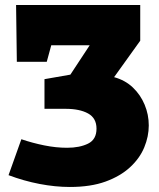

<svg xmlns="http://www.w3.org/2000/svg" viewBox="-20 -730 631 764"><path d="M258 14Q200 14 137.5 2Q75 -10 14 -33L65 -176Q109 -161 156 -151.5Q203 -142 247 -142Q297 -142 330.5 -158.5Q364 -175 364 -218Q364 -260 330.5 -278.5Q297 -297 241 -297H157V-415L260 -433L337 -550H184L166 -484H47L44 -710H538V-568L434 -423Q478 -411 508.5 -382Q539 -353 555.5 -313.5Q572 -274 572 -231Q572 -187 554 -143.5Q536 -100 497.5 -64.5Q459 -29 400 -7.5Q341 14 258 14Z"/></svg>

Font: Bitter Black
Style: Regular
Weight: 900
Designer: Sol Matas, and Bitter project Authors
Foundry: Sol Matas
Version: Version 2.001